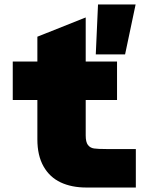

<svg xmlns="http://www.w3.org/2000/svg" viewBox="-20 -838 690 858"><path d="M147 -215V-391H37V-563H147V-674L363 -760V-563H503V-391H363V-233Q363 -203 373 -190Q383 -177 400.5 -174.5Q418 -172 455 -172H587V0H366Q300 0 251 -23Q202 -46 174.5 -94.5Q147 -143 147 -215ZM418 -818H586L539 -595H408Z"/></svg>

Font: Azeret Mono Black
Style: Regular
Weight: 900
Designer: Martin Vácha
Foundry: Displaay
Version: Version 1.000; Glyphs 3.0.3, build 3074